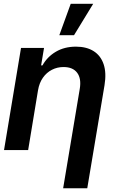

<svg xmlns="http://www.w3.org/2000/svg" viewBox="-20 -802 614 1026"><path d="M183.1 -319.3 130.4 0H1.5L92.3 -545.9H215.3L199.7 -452.6H207Q232.4 -498.5 278.6 -525.6Q324.7 -552.7 385.7 -552.7Q442.4 -552.7 480.2 -528.8Q518.1 -504.9 533.7 -459Q549.3 -413.1 538.6 -347.2L446.3 204.1H317.4L406.2 -327.1Q415.5 -381.8 392.6 -412.8Q369.6 -443.8 319.3 -443.8Q286.1 -443.8 257.6 -429.2Q229 -414.6 209.5 -387Q189.9 -359.4 183.1 -319.3ZM296.9 -613.8 357.9 -781.7H478L375.5 -613.8Z"/></svg>

Font: Inter Tight SemiBold
Style: Italic
Weight: 600
Italic angle: -9.39999°
Designer: Rasmus Andersson
Foundry: rsms
Version: Version 3.004